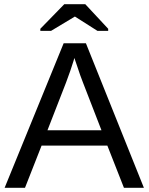

<svg xmlns="http://www.w3.org/2000/svg" viewBox="-20 -894 707 914"><path d="M570 0 491 -201H178L99 0H2L283 -688H389L665 0ZM334 -618 330 -604Q317 -561 294 -500L206 -274H463L375 -501Q368 -518 361.5 -537Q355 -556 348 -577ZM495 -757V-747H444L337 -815H336L223 -747H172V-757L286 -874H386Z"/></svg>

Font: Libra Sans
Style: Regular
Weight: 400
Foundry: Context Ltd
Version: Version 1.000; ttfautohint (v1.3)